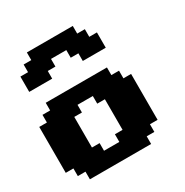

<svg xmlns="http://www.w3.org/2000/svg" viewBox="-219 -1179 1312 1358"><g transform="rotate(-30 437.5 -500.0)"><path d="M125 0H625V-62.5H687.5V-125H750V-500H687.5V-562.5H625V-625H125V-562.5H62.5V-500H0V-125H62.5V-62.5H125ZM437.5 -125H312.5V-187.5H250V-437.5H312.5V-500H437.5V-437.5H500V-187.5H437.5ZM500 -750H687.5V-875H625V-937.5H562.5V-1000H187.5V-937.5H125V-875H62.5V-750H250V-812.5H312.5V-875H437.5V-812.5H500Z"/></g></svg>

Font: Faithful 32x
Style: Bold
Weight: 400
Foundry: Faithful Resource Pack
Version: Version 1.0; January 27, 2023